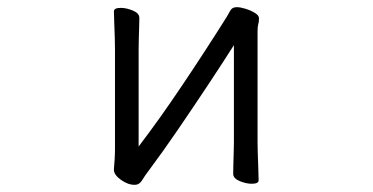

<svg xmlns="http://www.w3.org/2000/svg" viewBox="-20 -503 1040 536"><path d="M633 -377Q600 -325 559.5 -264Q519 -203 477 -141.5Q435 -80 394 -25Q384 -12 376.5 0.5Q369 13 356 13Q337 13 317.5 -1Q298 -15 298 -29V-31Q299 -40 300 -57Q301 -74 301 -86V-364Q301 -374 300.5 -395Q300 -416 299 -438Q298 -460 298 -471Q298 -481 317 -481Q333 -481 351 -473.5Q369 -466 369 -453Q369 -445 368.5 -428.5Q368 -412 367.5 -394Q367 -376 367 -364V-94Q425 -170 488.5 -264.5Q552 -359 613 -456Q618 -464 623 -473.5Q628 -483 641 -483Q651 -483 665.5 -478.5Q680 -474 691.5 -467Q703 -460 703 -452Q703 -442 701 -435.5Q699 -429 699 -415V-106Q699 -100 699.5 -79Q700 -58 701 -35Q702 -12 702 0Q702 10 683 10Q667 10 649 2.5Q631 -5 631 -18Q631 -26 631.5 -44.5Q632 -63 632.5 -81Q633 -99 633 -106Z"/></svg>

Font: QiushuiShotai
Style: Regular
Weight: 600
Designer: Fontworks Inc.
Foundry: Fontworks Inc.
Version: Version 1.250